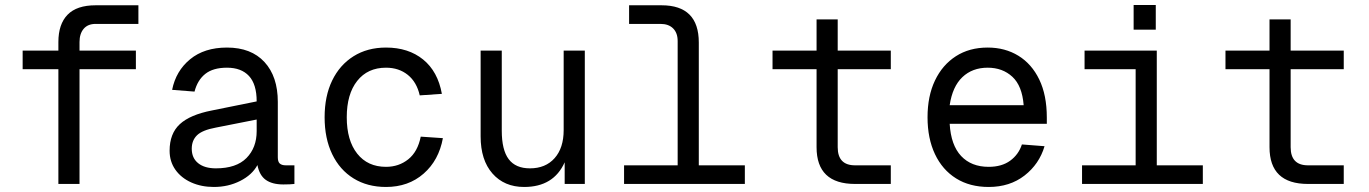

<svg xmlns="http://www.w3.org/2000/svg" viewBox="-20 -731 5440 763"><path d="M212 0V-456H70V-530H212V-564Q212 -635 248.5 -672.5Q285 -710 360 -710H530V-636H360Q329 -636 312.5 -616.5Q296 -597 296 -564V-530H520V-456H296V0Z M830 12Q780 12 740 -6Q700 -24 677 -56.5Q654 -89 654 -132Q654 -200 694.5 -237.5Q735 -275 822 -292L1000 -328Q1000 -396 969.5 -429Q939 -462 882 -462Q827 -462 796 -437.5Q765 -413 753 -367L664 -374Q679 -449 735.5 -495.5Q792 -542 882 -542Q978 -542 1031 -484.5Q1084 -427 1084 -326V-106Q1084 -88 1092 -81Q1100 -74 1116 -74H1150V0Q1134 2 1106 2Q1062 2 1036.5 -16Q1011 -34 1003 -75Q982 -36 934.5 -12Q887 12 830 12ZM838 -62Q919 -62 959.5 -103Q1000 -144 1000 -210V-256L838 -224Q784 -214 763 -193.5Q742 -173 742 -140Q742 -103 767.5 -82.5Q793 -62 838 -62Z M1514 12Q1440 12 1385 -22Q1330 -56 1300 -118.5Q1270 -181 1270 -265Q1270 -349 1300 -411Q1330 -473 1385 -507.5Q1440 -542 1514 -542Q1603 -542 1661.5 -494.5Q1720 -447 1736 -358L1648 -352Q1636 -405 1600.5 -433.5Q1565 -462 1514 -462Q1441 -462 1399.5 -409.5Q1358 -357 1358 -265Q1358 -173 1399.5 -120.5Q1441 -68 1514 -68Q1565 -68 1602.5 -98Q1640 -128 1652 -188L1740 -182Q1724 -94 1663.5 -41Q1603 12 1514 12Z M2063 12Q1984 12 1937 -41.5Q1890 -95 1890 -189V-530H1974V-212Q1974 -135 2001.5 -98.5Q2029 -62 2086 -62Q2148 -62 2184 -102.5Q2220 -143 2220 -214V-530H2304V0H2224V-86Q2180 12 2063 12Z M2460 0V-74H2673V-568Q2673 -600 2655 -618Q2637 -636 2605 -636H2480V-710H2609Q2757 -710 2757 -562V-74H2940V0Z M3378 0Q3225 0 3225 -146V-456H3050V-530H3225V-654H3309V-530H3520V-456H3309V-146Q3309 -74 3378 -74H3520V0Z M3909 12Q3834 12 3779.5 -22Q3725 -56 3695.5 -118.5Q3666 -181 3666 -265Q3666 -349 3695.5 -411Q3725 -473 3778.5 -507.5Q3832 -542 3905 -542Q3974 -542 4027 -509.5Q4080 -477 4110 -415Q4140 -353 4140 -264V-239H3754Q3759 -154 3799.5 -111Q3840 -68 3909 -68Q3961 -68 3994.5 -92.5Q4028 -117 4041 -157L4131 -150Q4110 -79 4051.5 -33.5Q3993 12 3909 12ZM3754 -313H4048Q4042 -390 4003 -426Q3964 -462 3905 -462Q3844 -462 3804.5 -424.5Q3765 -387 3754 -313Z M4280 0V-74H4493V-456H4290V-530H4577V-74H4760V0ZM4485 -613V-711H4573V-613Z M5178 0Q5025 0 5025 -146V-456H4850V-530H5025V-654H5109V-530H5320V-456H5109V-146Q5109 -74 5178 -74H5320V0Z"/></svg>

Font: Geist Mono
Style: Regular
Weight: 400
Monospace: yes
Designer: Basement.studio, Andrés Briganti, Mateo Zaragoza
Foundry: Basement.studio, Vercel, Andrés Briganti, Guido Ferreyra, Mateo Zaragoza
Version: Version 1.500; ttfautohint (v1.8.4.7-5d5b)